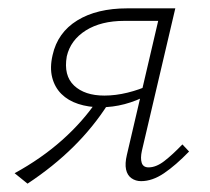

<svg xmlns="http://www.w3.org/2000/svg" viewBox="-20 -430 502 460"><path d="M318 4Q305 4 295 -3Q285 -10 282 -24Q279 -38 284 -59L359 -380H278Q222 -380 185.5 -357Q149 -334 140 -295Q132 -249 157.5 -225Q183 -201 230 -201Q257 -201 285.5 -208Q314 -215 340 -227L335 -203Q307 -188 278.5 -180.5Q250 -173 221 -173Q192 -173 167.5 -181Q143 -189 127 -205Q111 -221 105 -244.5Q99 -268 106 -298Q118 -352 165 -381Q212 -410 285 -410H400L320 -69Q316 -51 319.5 -40Q323 -29 336 -29Q354 -29 373.5 -44Q393 -59 417 -84L433 -67Q401 -34 373 -15Q345 4 318 4ZM46 10 15 -15Q79 -50 129 -94.5Q179 -139 214 -191L239 -181Q204 -126 156 -78.5Q108 -31 46 10Z"/></svg>

Font: Ysabeau ExtraLight
Style: Italic
Weight: 250
Italic angle: -12°
Version: Version 2.000;gftools[0.9.27.dev2+g8671c4b]